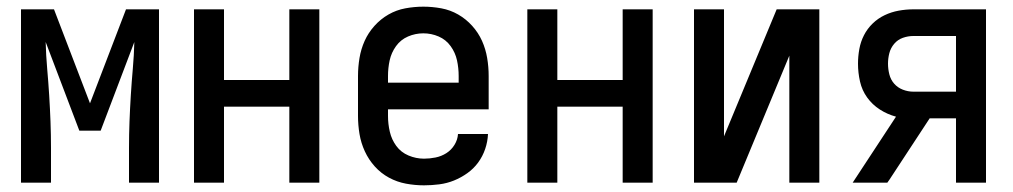

<svg xmlns="http://www.w3.org/2000/svg" viewBox="-20 -548 3040 576"><path d="M43 0V-520H142L250 -238L358 -520H457V0H367V-104Q367 -144 368.5 -183.5Q370 -223 372.5 -263Q375 -303 378.5 -342.5Q382 -382 383 -422L282 -156H218L117 -422Q118 -382 121.5 -342.5Q125 -303 127.5 -263Q130 -223 131.5 -183.5Q133 -144 133 -104V0Z M562 0V-520H652V-308H848V-520H938V0H848V-228H652V0Z M1252 8Q1225 8 1198 3Q1171 -2 1147 -15Q1123 -28 1104.5 -48.5Q1086 -69 1074.5 -94Q1063 -119 1058.5 -146Q1054 -173 1054 -200V-320Q1054 -347 1058.5 -374Q1063 -401 1074 -425.5Q1085 -450 1103.5 -470.5Q1122 -491 1145.5 -504.5Q1169 -518 1196 -523Q1223 -528 1250 -528Q1277 -528 1304 -523Q1331 -518 1354.5 -504.5Q1378 -491 1396.5 -470.5Q1415 -450 1426 -425.5Q1437 -401 1441.5 -374Q1446 -347 1446 -320V-220H1144V-200Q1144 -176 1149.5 -152.5Q1155 -129 1169 -110Q1183 -91 1205.5 -81.5Q1228 -72 1252 -72Q1269 -72 1286.5 -75.5Q1304 -79 1319 -88.5Q1334 -98 1343.5 -113.5Q1353 -129 1354 -146H1444Q1443 -123 1435.5 -101Q1428 -79 1414.5 -60.5Q1401 -42 1382 -28.5Q1363 -15 1342 -6.5Q1321 2 1298 5Q1275 8 1252 8ZM1356 -300V-320Q1356 -344 1351 -367Q1346 -390 1332 -409.5Q1318 -429 1296 -438.5Q1274 -448 1250 -448Q1226 -448 1204 -438.5Q1182 -429 1168 -409.5Q1154 -390 1149 -367Q1144 -344 1144 -320V-300Z M1562 0V-520H1652V-308H1848V-520H1938V0H1848V-228H1652V0Z M2062 0V-520H2152V-139L2310 -520H2438V0H2348V-381L2190 0Z M2538 0 2668 -198Q2642 -205 2619.5 -219.5Q2597 -234 2581.5 -255.5Q2566 -277 2560 -303.5Q2554 -330 2554 -357Q2554 -379 2558 -401Q2562 -423 2572 -442.5Q2582 -462 2598 -477.5Q2614 -493 2634 -502.5Q2654 -512 2676 -516Q2698 -520 2720 -520H2938V0H2848V-193H2769L2649 -10L2642 0ZM2848 -273V-440H2720Q2704 -440 2688.5 -434.5Q2673 -429 2662.5 -416.5Q2652 -404 2648 -388.5Q2644 -373 2644 -357Q2644 -341 2648 -325Q2652 -309 2662.5 -297Q2673 -285 2688.5 -279Q2704 -273 2720 -273Z"/></svg>

Font: Iosevka Term Medium
Style: Regular
Weight: 500
Monospace: yes
Designer: Belleve Invis
Foundry: Belleve Invis
Version: Version 26.3.1